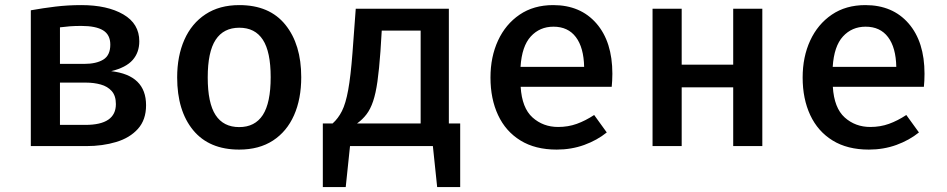

<svg xmlns="http://www.w3.org/2000/svg" viewBox="-20 -576 3732 757"><path d="M300.5 -555.9Q403.1 -555.9 466.2 -519.2Q529.2 -482.6 529.2 -413.3Q529.2 -369.2 503.1 -339.5Q476.9 -309.7 418.5 -295.4Q555.9 -279.5 555.9 -161Q555.9 -103.6 523.8 -67.9Q491.8 -32.3 438.2 -16.2Q384.6 0 320 0H101.5V-535.4Q149.7 -544.1 198.7 -550Q247.7 -555.9 300.5 -555.9ZM300.5 -473.8Q274.9 -473.8 255.6 -472.3Q236.4 -470.8 216.4 -468.2V-324.1H311.8Q359.5 -324.1 387.2 -341Q414.9 -357.9 414.9 -400Q414.9 -439 386.4 -456.4Q357.9 -473.8 300.5 -473.8ZM216.4 -83.6H316.9Q436.9 -83.6 436.9 -165.6Q436.9 -198.5 420.5 -216.9Q404.1 -235.4 377.2 -242.8Q350.3 -250.3 319 -250.3H216.4Z M923.6 -555.9Q1042.6 -555.9 1105.1 -478.5Q1167.7 -401 1167.7 -271.8Q1167.7 -185.6 1139.2 -121.5Q1110.8 -57.4 1056.2 -21.8Q1001.5 13.8 923.1 13.8Q804.6 13.8 741.5 -62.8Q678.5 -139.5 678.5 -270.8Q678.5 -354.9 706.9 -419.2Q735.4 -483.6 790.3 -519.7Q845.1 -555.9 923.6 -555.9ZM923.6 -466.7Q861.5 -466.7 830.3 -419.2Q799 -371.8 799 -270.8Q799 -169.7 830 -122.3Q861 -74.9 923.1 -74.9Q985.1 -74.9 1016.2 -122.6Q1047.2 -170.3 1047.2 -271.8Q1047.2 -371.8 1016.4 -419.2Q985.6 -466.7 923.6 -466.7Z M1252.8 -89.2H1291.3Q1313.3 -108.7 1328.2 -138.2Q1343.1 -167.7 1352.8 -221.3Q1362.6 -274.9 1369.7 -367.2L1382.6 -541.5H1749.7V-89.2H1794.4V161.5H1703.6L1686.7 0H1360L1343.1 161.5H1252.8ZM1638.5 -455.4H1485.1L1480 -373.3Q1474.9 -302.6 1468.2 -255.1Q1461.5 -207.7 1451 -176.7Q1440.5 -145.6 1425.1 -125.4Q1409.7 -105.1 1387.7 -89.2H1638.5Z M2032.8 -233.8Q2037.9 -150.3 2079.7 -112.8Q2121.5 -75.4 2180.5 -75.4Q2220 -75.4 2254.1 -87.7Q2288.2 -100 2322.6 -122.6L2372.3 -53.8Q2334.4 -23.1 2283.6 -4.6Q2232.8 13.8 2174.9 13.8Q2090.3 13.8 2032.1 -22.1Q1973.8 -57.9 1943.8 -122.1Q1913.8 -186.2 1913.8 -270.3Q1913.8 -351.8 1943.6 -416.2Q1973.3 -480.5 2028.7 -518.2Q2084.1 -555.9 2161 -555.9Q2268.7 -555.9 2331.5 -483.6Q2394.4 -411.3 2394.4 -285.1Q2394.4 -271.3 2393.6 -257.7Q2392.8 -244.1 2391.8 -233.8ZM2162.1 -470.8Q2108.2 -470.8 2072.8 -432.3Q2037.4 -393.8 2032.3 -312.3H2283.1Q2281.5 -388.7 2250.5 -429.7Q2219.5 -470.8 2162.1 -470.8Z M2870.8 0V-231.8H2667.7V0H2552.8V-541.5H2667.7V-321H2870.8V-541.5H2985.6V0Z M3263.6 -233.8Q3268.7 -150.3 3310.5 -112.8Q3352.3 -75.4 3411.3 -75.4Q3450.8 -75.4 3484.9 -87.7Q3519 -100 3553.3 -122.6L3603.1 -53.8Q3565.1 -23.1 3514.4 -4.6Q3463.6 13.8 3405.6 13.8Q3321 13.8 3262.8 -22.1Q3204.6 -57.9 3174.6 -122.1Q3144.6 -186.2 3144.6 -270.3Q3144.6 -351.8 3174.4 -416.2Q3204.1 -480.5 3259.5 -518.2Q3314.9 -555.9 3391.8 -555.9Q3499.5 -555.9 3562.3 -483.6Q3625.1 -411.3 3625.1 -285.1Q3625.1 -271.3 3624.4 -257.7Q3623.6 -244.1 3622.6 -233.8ZM3392.8 -470.8Q3339 -470.8 3303.6 -432.3Q3268.2 -393.8 3263.1 -312.3H3513.8Q3512.3 -388.7 3481.3 -429.7Q3450.3 -470.8 3392.8 -470.8Z"/></svg>

Font: Fira Code Medium
Style: Regular
Weight: 500
Designer: Carrois Corporate, Edenspiekermann AG, Nikita Prokopov
Foundry: Carrois Corporate, Edenspiekermann AG, Nikita Prokopov
Version: Version 6.002